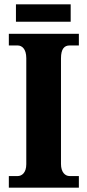

<svg xmlns="http://www.w3.org/2000/svg" viewBox="-20 -871 405 891"><path d="M54 -770H308V-851H54ZM21 0H346V-54H303C282 -54 263 -72 263 -110V-600C263 -645 279 -660 303 -660H346V-714H21V-660H62C81 -660 102 -645 102 -601V-109C102 -69 81 -54 62 -54H21Z"/></svg>

Font: Noto Serif Sinhala Condensed ExtraBold
Style: Regular
Weight: 800
Width: 3
Designer: Jelle Bosma - Monotype Design Team
Foundry: Monotype Imaging Inc.
Version: Version 2.007